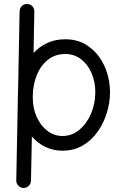

<svg xmlns="http://www.w3.org/2000/svg" viewBox="-20 -721 622 956"><path d="M304.7 -525.4Q360.4 -525.4 402.1 -502Q443.8 -478.5 471.9 -440.2Q500 -401.9 513.9 -355.5Q527.8 -309.1 527.8 -262.7Q527.8 -211.4 512.2 -159.9Q496.6 -108.4 466.6 -65.7Q436.5 -22.9 392.6 3.2Q348.6 29.3 291.5 29.3Q243.7 29.3 205.3 10.3Q167 -8.8 138.7 -41L134.3 178.7Q133.8 193.8 123 204.3Q112.3 214.8 97.2 214.8Q82 214.4 71.5 203.6Q61 192.9 61 177.7L68.8 -227.1Q68.8 -231.9 68.8 -237.3Q68.8 -250 69.8 -262.2L77.6 -665Q78.1 -680.7 88.9 -691.2Q99.6 -701.7 114.7 -701.2Q130.4 -700.7 140.9 -689.9Q151.4 -679.2 150.9 -664.1L147 -457Q175.3 -488.3 214.8 -506.8Q254.4 -525.4 304.7 -525.4ZM304.7 -452.1Q254.4 -452.1 218 -422.9Q181.6 -393.6 162.4 -345Q143.1 -296.4 143.1 -237.3Q143.1 -182.6 162.6 -138.9Q182.1 -95.2 215.8 -69.6Q249.5 -43.9 291.5 -43.9Q337.9 -43.9 374.8 -74.5Q411.6 -105 433.1 -155Q454.6 -205.1 454.6 -262.7Q454.6 -313.5 436 -356.7Q417.5 -399.9 383.8 -426Q350.1 -452.1 304.7 -452.1Z"/></svg>

Font: Mikhak-DS1-FD Regular
Style: Regular
Weight: 400
Designer: Amin Abedi
Version: Version 3.2